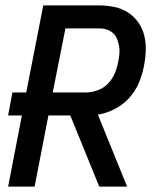

<svg xmlns="http://www.w3.org/2000/svg" viewBox="-20 -690 590 710"><path d="M108 0H10L61 -263H10L26 -348H77L140 -670H347Q376 -670 404 -664Q432 -658 454 -643.5Q476 -629 491.5 -607Q507 -585 513.5 -558.5Q520 -532 519 -503Q518 -474 512 -444Q506 -413 493 -382.5Q480 -352 457 -327Q434 -302 403.5 -286.5Q373 -271 342 -266L450 0H347L240 -263H159ZM175 -348H297Q318 -348 340.5 -356Q363 -364 379 -380.5Q395 -397 404 -418Q413 -439 417 -461Q420 -475 421.5 -490Q423 -505 420.5 -519Q418 -533 413 -545.5Q408 -558 398.5 -567Q389 -576 375.5 -580.5Q362 -585 347 -585H222Z"/></svg>

Font: Lode Dark Term
Style: Bold Italic
Weight: 700
Italic angle: -11°
Monospace: yes
Designer: Belleve Invis
Foundry: Belleve Invis
Version: Version 29.2.0